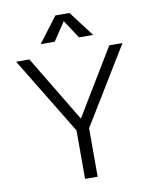

<svg xmlns="http://www.w3.org/2000/svg" viewBox="-104 -1066 915 1143"><g transform="rotate(-10 354.0 -494.5)"><path d="M33 0ZM392 -293V0H316V-293L33 -758H113L354 -358L596 -758H676ZM427 -836 354 -947 280 -836H195L311 -989H396L512 -836Z"/></g></svg>

Font: Biryani Light
Style: Regular
Weight: 300
Designer: Dan Reynolds and Mathieu Réguer
Foundry: Dan Reynolds and Mathieu Réguer
Version: Version 1.004; ttfautohint (v1.1) -l 5 -r 5 -G 72 -x 0 -D la